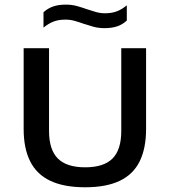

<svg xmlns="http://www.w3.org/2000/svg" viewBox="-20 -804 736 832"><path d="M349 7.5Q257 7.5 198 -20.5Q139 -48.5 110.8 -104.8Q82.5 -161 82.5 -245V-595H192.5V-236.5Q192.5 -155 230.8 -117Q269 -79 349 -79Q429.5 -79 467.5 -117Q505.5 -155 505.5 -236.5V-595H613V-245Q613 -161 585.2 -104.8Q557.5 -48.5 499 -20.5Q440.5 7.5 349 7.5ZM432.5 -682Q407 -682 384.5 -688.2Q362 -694.5 341 -701.5Q321.5 -708.5 302.8 -713.8Q284 -719 263.5 -719Q234 -719 212 -710.5Q190 -702 168.5 -684.5V-751Q186.5 -767.5 209.8 -775.8Q233 -784 265.5 -784Q291 -784 313.5 -777.8Q336 -771.5 357 -764Q376.5 -757.5 395.5 -752Q414.5 -746.5 434.5 -746.5Q464.5 -746.5 486.5 -755Q508.5 -763.5 529.5 -781V-715Q511.5 -698 488.2 -690Q465 -682 432.5 -682Z"/></svg>

Font: Encode Sans SC SemiExpanded Medium
Style: Regular
Weight: 500
Width: 6
Designer: Multiple Designers
Foundry: Impallari Type
Version: Version 3.002